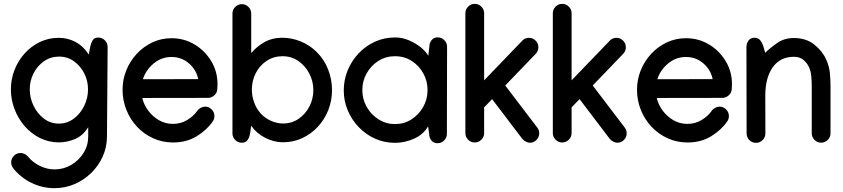

<svg xmlns="http://www.w3.org/2000/svg" viewBox="-20 -732 4388 999"><path d="M491.2 -536.6Q511.2 -536.6 525.6 -522.2Q540 -507.8 540 -487.8V-486.8L536.6 -20.5Q536.1 34.2 514.4 82.5Q492.7 130.9 454.6 168Q416.5 205.1 367.4 226.1Q318.4 247.1 263.2 247.1Q201.2 247.1 144.8 220Q88.4 192.9 49.3 144Q38.1 129.9 38.1 112.8Q38.1 92.8 52.5 78.4Q66.9 64 86.9 64Q96.7 64 108.2 69.3Q119.6 74.7 126 83Q150.4 113.3 187.7 131.3Q225.1 149.4 263.7 149.4Q311 149.4 350.8 126Q390.6 102.5 414.8 63.5Q439 24.4 439 -22V-69.8Q410.2 -24.9 369.4 -8.1Q328.6 8.8 286.1 8.8Q232.9 8.8 187.3 -14.2Q141.6 -37.1 107.9 -76.2Q74.2 -115.2 55.4 -164.8Q36.6 -214.4 36.6 -267.1Q36.6 -319.8 55.4 -367.9Q74.2 -416 107.9 -453.6Q141.6 -491.2 187 -513.2Q232.4 -535.2 286.1 -535.2Q332.5 -535.2 373 -513.7Q413.6 -492.2 441.9 -448.2L449.2 -487.3Q453.1 -507.3 461.9 -522Q470.7 -536.6 491.2 -536.6ZM438 -266.6Q438 -311 418.5 -349.9Q398.9 -388.7 365 -413.1Q331.1 -437.5 287.6 -437.5Q243.2 -437.5 208.7 -413.3Q174.3 -389.2 154.5 -350.3Q134.8 -311.5 134.8 -267.1Q134.8 -223.1 154.3 -182.4Q173.8 -141.6 208 -115.2Q242.2 -88.9 286.1 -88.9Q329.6 -88.9 364 -114.7Q398.4 -140.6 418.2 -181.4Q438 -222.2 438 -266.6Z M872.6 -533.2Q937.5 -533.2 991.7 -501Q1045.9 -468.8 1078.9 -414.3Q1111.8 -359.9 1111.8 -293.5Q1111.8 -279.8 1110.4 -265.6Q1108.4 -247.6 1094 -235.1Q1079.6 -222.7 1061.5 -222.7L720.2 -222.2Q728.5 -187 751.5 -156.2Q774.4 -125.5 807.4 -106.4Q840.3 -87.4 879.4 -87.4Q921.4 -87.4 954.6 -107.9Q987.8 -128.4 1006.3 -155.3Q1012.2 -164.6 1024.2 -170.9Q1036.1 -177.2 1046.9 -177.2Q1066.9 -177.2 1081.3 -162.6Q1095.7 -147.9 1095.7 -127.9Q1095.7 -112.3 1086.9 -100.1Q1056.6 -55.7 1003.7 -23.2Q950.7 9.3 880.9 9.3Q824.7 9.3 776.6 -12.7Q728.5 -34.7 692.9 -72.8Q657.2 -110.8 637.5 -160.4Q617.7 -210 617.7 -265.1Q617.7 -318.4 637.2 -366.5Q656.7 -414.6 691.7 -452.1Q726.6 -489.7 772.9 -511.5Q819.3 -533.2 872.6 -533.2ZM1011.2 -320.3Q1002 -368.2 963.4 -401.9Q924.8 -435.5 872.6 -435.5Q819.3 -435.5 778.6 -400.9Q737.8 -366.2 723.6 -319.8Z M1707.5 -263.2Q1707.5 -209 1688.5 -160.2Q1669.4 -111.3 1634.8 -73.5Q1600.1 -35.6 1553.5 -13.7Q1506.8 8.3 1451.7 8.3Q1406.2 8.3 1360.6 -14.6Q1314.9 -37.6 1287.1 -77.6L1281.2 -38.1Q1278.3 -18.1 1268.3 -3.7Q1258.3 10.7 1238.3 10.7Q1218.3 10.7 1203.9 -3.7Q1189.5 -18.1 1189.5 -38.1V-661.6Q1189.5 -681.6 1203.9 -696Q1218.3 -710.4 1238.3 -710.4Q1258.3 -710.4 1272.7 -696Q1287.1 -681.6 1287.1 -661.6V-456.1Q1318.8 -492.7 1358.2 -514.2Q1397.5 -535.6 1448.2 -535.6Q1498 -535.6 1544.4 -516.6Q1590.8 -497.6 1626.5 -462.9Q1667 -422.9 1687.3 -370.6Q1707.5 -318.4 1707.5 -263.2ZM1452.6 -89.4Q1498 -89.4 1533.7 -113.8Q1569.3 -138.2 1589.8 -178Q1610.4 -217.8 1610.4 -263.2Q1610.4 -308.6 1589.6 -348.9Q1568.8 -389.2 1532.7 -414.3Q1496.6 -439.5 1450.2 -439.5Q1403.8 -439.5 1367.7 -415.5Q1331.5 -391.6 1311 -352.1Q1290.5 -312.5 1290.5 -265.6Q1290.5 -231.4 1302.5 -198.7Q1314.5 -166 1336.4 -141.6Q1358.4 -117.7 1389.6 -103.5Q1420.9 -89.4 1452.6 -89.4Z M2036.1 -537.1Q2072.3 -537.1 2106.7 -522.7Q2141.1 -508.3 2168.2 -486.6Q2195.3 -464.8 2208.5 -441.9L2213.9 -488.8Q2213.9 -508.8 2225.6 -523.2Q2237.3 -537.6 2257.3 -537.6Q2277.3 -537.6 2291.7 -523.2Q2306.2 -508.8 2306.2 -488.8V-487.8L2305.2 -35.6Q2305.2 -15.6 2290.8 -1.2Q2276.4 13.2 2256.3 13.2Q2236.3 13.2 2224.6 -1.2Q2212.9 -15.6 2212.9 -35.6L2207.5 -74.7Q2182.1 -31.2 2133.3 -10Q2084.5 11.2 2035.2 11.2Q1980 11.2 1931.6 -10.5Q1883.3 -32.2 1846.7 -70.3Q1810.1 -108.4 1789.3 -157.7Q1768.6 -207 1768.6 -261.7Q1768.6 -315.9 1788.8 -365.5Q1809.1 -415 1845.5 -453.9Q1881.8 -492.7 1930.4 -514.9Q1979 -537.1 2036.1 -537.1ZM2204.6 -262.7Q2204.6 -310.5 2182.4 -350.6Q2160.2 -390.6 2122.1 -415Q2084 -439.5 2035.2 -439.5Q1987.3 -439.5 1948.7 -415Q1910.2 -390.6 1887.7 -350.3Q1865.2 -310.1 1865.2 -263.2Q1865.2 -215.8 1888.2 -175.5Q1911.1 -135.3 1950 -110.8Q1988.8 -86.4 2035.6 -86.4Q2082.5 -86.4 2120.8 -110.8Q2159.2 -135.3 2181.9 -175.5Q2204.6 -215.8 2204.6 -262.7Z M2401.4 -663.1Q2401.4 -683.1 2415.8 -697.5Q2430.2 -711.9 2450.2 -711.9Q2470.2 -711.9 2484.6 -697.5Q2499 -683.1 2499 -663.1V-314L2696.8 -519.5Q2710.4 -535.2 2732.4 -535.2Q2752.4 -535.2 2766.8 -520.8Q2781.2 -506.3 2781.2 -486.3Q2781.2 -465.8 2767.1 -451.7L2608.9 -287.1L2775.4 -68.4Q2785.6 -55.7 2785.6 -38.1Q2785.6 -18.1 2771.2 -3.7Q2756.8 10.7 2736.8 10.7Q2726.6 10.7 2715.3 4.6Q2704.1 -1.5 2697.8 -9.3L2540.5 -216.3L2499 -173.3V-39.6Q2499 -19.5 2484.6 -5.1Q2470.2 9.3 2450.2 9.3Q2430.2 9.3 2415.8 -5.1Q2401.4 -19.5 2401.4 -39.6Z M2856.4 -663.1Q2856.4 -683.1 2870.8 -697.5Q2885.3 -711.9 2905.3 -711.9Q2925.3 -711.9 2939.7 -697.5Q2954.1 -683.1 2954.1 -663.1V-314L3151.9 -519.5Q3165.5 -535.2 3187.5 -535.2Q3207.5 -535.2 3221.9 -520.8Q3236.3 -506.3 3236.3 -486.3Q3236.3 -465.8 3222.2 -451.7L3064 -287.1L3230.5 -68.4Q3240.7 -55.7 3240.7 -38.1Q3240.7 -18.1 3226.3 -3.7Q3211.9 10.7 3191.9 10.7Q3181.6 10.7 3170.4 4.6Q3159.2 -1.5 3152.8 -9.3L2995.6 -216.3L2954.1 -173.3V-39.6Q2954.1 -19.5 2939.7 -5.1Q2925.3 9.3 2905.3 9.3Q2885.3 9.3 2870.8 -5.1Q2856.4 -19.5 2856.4 -39.6Z M3549.3 -533.2Q3614.3 -533.2 3668.5 -501Q3722.7 -468.8 3755.6 -414.3Q3788.6 -359.9 3788.6 -293.5Q3788.6 -279.8 3787.1 -265.6Q3785.2 -247.6 3770.8 -235.1Q3756.3 -222.7 3738.3 -222.7L3397 -222.2Q3405.3 -187 3428.2 -156.2Q3451.2 -125.5 3484.1 -106.4Q3517.1 -87.4 3556.2 -87.4Q3598.1 -87.4 3631.3 -107.9Q3664.6 -128.4 3683.1 -155.3Q3689 -164.6 3700.9 -170.9Q3712.9 -177.2 3723.6 -177.2Q3743.7 -177.2 3758.1 -162.6Q3772.5 -147.9 3772.5 -127.9Q3772.5 -112.3 3763.7 -100.1Q3733.4 -55.7 3680.4 -23.2Q3627.4 9.3 3557.6 9.3Q3501.5 9.3 3453.4 -12.7Q3405.3 -34.7 3369.6 -72.8Q3334 -110.8 3314.2 -160.4Q3294.4 -210 3294.4 -265.1Q3294.4 -318.4 3314 -366.5Q3333.5 -414.6 3368.4 -452.1Q3403.3 -489.7 3449.7 -511.5Q3496.1 -533.2 3549.3 -533.2ZM3688 -320.3Q3678.7 -368.2 3640.1 -401.9Q3601.6 -435.5 3549.3 -435.5Q3496.1 -435.5 3455.3 -400.9Q3414.6 -366.2 3400.4 -319.8Z M3961.4 -457.5Q3987.8 -483.4 4024.7 -508.8Q4061.5 -534.2 4110.4 -534.2Q4174.3 -534.2 4216.8 -500.2Q4259.3 -466.3 4279.3 -421.4Q4294.9 -385.7 4298.1 -350.8Q4301.3 -315.9 4301.3 -285.2V-38.6Q4301.3 -18.6 4286.9 -4.2Q4272.5 10.3 4252.4 10.3Q4232.4 10.3 4218 -4.2Q4203.6 -18.6 4203.6 -38.6V-285.2Q4203.6 -314 4200.9 -338.4Q4198.2 -362.8 4189.9 -381.3Q4180.7 -402.8 4161.1 -419.7Q4141.6 -436.5 4111.3 -436.5Q4039.1 -436.5 4000.2 -381.3Q3961.4 -326.2 3961.9 -232.4L3962.4 -37.6Q3962.4 -17.6 3948 -3.2Q3933.6 11.2 3913.6 11.2Q3893.1 11.2 3878.9 -3.2Q3864.7 -17.6 3864.7 -38.1L3863.8 -486.8Q3863.8 -506.8 3874.8 -521.2Q3885.7 -535.6 3905.8 -535.6Q3925.8 -535.6 3936.5 -521.2Q3947.3 -506.8 3953.1 -486.8Z"/></svg>

Font: Manjari
Style: Bold
Weight: 700
Designer: Santhosh Thottingal <santhosh.thottingal@gmail.com>
Version: Version 2.000